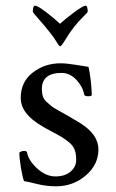

<svg xmlns="http://www.w3.org/2000/svg" viewBox="-20 -652 414 683"><path d="M292 -609.4Q292 -608.4 273.9 -590.3Q255.9 -572.3 241.2 -553.2Q226.6 -534.2 212.4 -510.7Q198.2 -487.3 194.3 -487.3Q190.4 -487.3 181.6 -502.4Q172.9 -517.6 154.8 -540Q136.7 -562.5 118.2 -583.5Q99.6 -604.5 96.7 -609.4Q96.7 -631.8 105 -631.8Q113.3 -631.8 142.6 -609.9Q171.9 -587.9 193.4 -567.4Q215.8 -587.9 246.1 -609.9Q276.4 -631.8 284.2 -631.8Q292 -631.8 292 -609.4ZM195.3 -426.8Q216.8 -426.8 249.5 -421.4Q282.2 -416 294.9 -414.1Q304.7 -369.1 306.6 -314.5Q306.6 -309.6 293.5 -309.6Q280.3 -309.6 279.3 -316.4Q274.4 -343.8 251.5 -368.2Q228.5 -392.6 199.2 -392.6Q128.9 -392.6 128.9 -335Q128.9 -305.2 144 -291Q159.2 -277.3 165 -272.9Q170.9 -268.6 190.9 -257.3Q210.9 -246.1 215.3 -243.7Q219.7 -241.2 238.8 -230Q257.8 -218.8 265.6 -213.9Q330.1 -173.8 330.1 -120.1Q330.1 -66.4 285.2 -27.8Q240.2 10.7 179.7 10.7Q144.5 10.7 111.3 2.4Q78.1 -5.9 65.4 -7.8Q59.6 -23.4 54.2 -56.6Q48.8 -89.8 48.8 -109.4Q56.6 -115.2 65.9 -115.2Q75.2 -115.2 76.2 -109.4Q82 -80.1 112.8 -52.2Q143.6 -24.4 177.2 -24.4Q210.9 -24.4 231 -41.5Q251 -58.6 251 -83Q251 -107.4 244.6 -121.6Q238.3 -135.7 224.1 -147Q210 -158.2 197.8 -165.5Q185.5 -172.9 163.1 -184.6Q140.6 -196.3 129.9 -203.1Q53.7 -247.1 53.7 -303.7Q53.7 -360.4 96.2 -393.6Q138.7 -426.8 195.3 -426.8Z"/></svg>

Font: CrimsonText-Roman
Style: Roman
Weight: 400
Version: Version 0.13